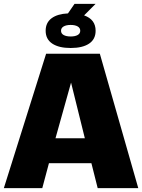

<svg xmlns="http://www.w3.org/2000/svg" viewBox="-20 -980 740 1000"><path d="M490.2 0H488.8L456.1 -129.9H234.9L200.2 0H0L220.2 -700.2H500L700.2 0ZM350.1 -549.8 269 -259.8H421.9ZM418 -899.9Q478 -878.9 478 -819.8Q478 -775.4 443.8 -752.7Q409.7 -730 348.1 -730Q286.6 -730 252.2 -752.9Q217.8 -775.9 217.8 -819.8Q217.8 -861.8 248.5 -884.8Q279.3 -907.7 334 -910.2L368.2 -960H478ZM311.5 -797.6Q325.2 -790 348.1 -790Q371.1 -790 384.5 -797.6Q397.9 -805.2 397.9 -819.8Q397.9 -834.5 384.5 -842.3Q371.1 -850.1 348.1 -850.1Q325.2 -850.1 311.5 -842.3Q297.9 -834.5 297.9 -819.8Q297.9 -805.2 311.5 -797.6Z"/></svg>

Font: Fivo Sans Heavy
Style: Regular
Weight: 900
Designer: Alexander Slobzheninov
Foundry: Alexander Slobzheninov
Version: 1.0